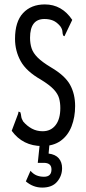

<svg xmlns="http://www.w3.org/2000/svg" viewBox="-20 -651 390 869"><path d="M171 10Q83 10 33 -59L62 -136L64 -146L72 -143Q75 -135 76 -124.5Q77 -114 85 -101Q102 -81 124 -69Q146 -57 173 -57Q210 -57 231.5 -84.5Q253 -112 253 -162Q253 -186 247.5 -206Q242 -226 223.5 -246Q205 -266 166 -290Q99 -328 73.5 -374.5Q48 -421 48 -475Q48 -553 84.5 -592Q121 -631 183 -631Q260 -631 307 -561L276 -496L272 -487L266 -490Q263 -498 262.5 -508.5Q262 -519 253 -532Q237 -551 220 -558Q203 -565 181 -565Q116 -565 116 -480Q116 -454 123 -432.5Q130 -411 150.5 -390.5Q171 -370 211 -346Q274 -309 297 -267.5Q320 -226 320 -171Q320 -121 304 -79.5Q288 -38 255 -14Q222 10 171 10ZM171 198Q130 198 97 170L118 122Q131 137 146 143Q161 149 179 149Q213 149 213 116Q213 86 178 86H151L160 0H204L200 44Q231 48 246 65.5Q261 83 261 110Q261 145 238.5 171.5Q216 198 171 198Z"/></svg>

Font: Inconsolata ExtraCondensed Medium
Style: Regular
Weight: 500
Width: 2
Monospace: yes
Designer: Raph Levien, Cyreal, Brenton Simpson
Foundry: Raph Levien, Cyreal, Google
Version: Version 3.001; ttfautohint (v1.8.2.53-6de2)